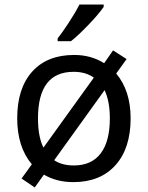

<svg xmlns="http://www.w3.org/2000/svg" viewBox="-20 -786 645 839"><path d="M550.8 -269Q550.8 -137.7 484.4 -64Q418 9.8 300.8 9.8Q227.1 9.8 171.9 -22.9L131.8 33.2L74.2 -5.9L119.1 -67.9Q55.2 -144 55.2 -269Q55.2 -399.9 120.6 -472.9Q186 -545.9 304.2 -545.9Q377.9 -545.9 435.1 -509.8L474.1 -565.9L533.2 -527.8L487.8 -464.8Q550.8 -389.2 550.8 -269ZM146 -269Q146 -188 169.9 -141.1L390.1 -446.8Q354.5 -472.2 301.8 -472.2Q146 -472.2 146 -269ZM460 -269Q460 -343.3 437 -392.1L216.8 -85.9Q250.5 -63 303.2 -63Q379.9 -63 419.9 -115.5Q460 -168 460 -269ZM231.9 -618.2Q250.5 -641.6 279.1 -684.8Q307.6 -728 327.1 -766.1H433.1V-755.9Q411.6 -724.6 366.2 -677.2Q320.8 -629.9 290 -606H231.9Z"/></svg>

Font: Noto Sans Southeast Asian
Style: Regular
Weight: 400
Designer: Monotype Design Team
Foundry: Monotype Imaging Inc.
Version: Version 1.06 uh; ttfautohint (v1.4.1)